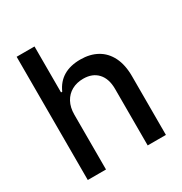

<svg xmlns="http://www.w3.org/2000/svg" viewBox="-166 -830 905 954"><g transform="rotate(-30 287.0 -353.5)"><path d="M168 0H63.5V-707H166V-443.4H172.9Q214.4 -537.1 330.1 -537.1Q385.3 -537.1 426 -514.4Q466.8 -491.7 489.3 -446.8Q511.7 -401.9 511.7 -336.9V0H407.2V-324.2Q407.2 -382.8 377.4 -415Q347.7 -447.3 294.9 -447.3Q257.8 -447.3 229.2 -431.6Q200.7 -416 184.3 -386Q168 -356 168 -314.5Z"/></g></svg>

Font: WEMIX Pretendard Medium
Style: Regular
Weight: 500
Designer: Base glyphs from Inter by Rasmus Andersson; Hangeul glyphs from Noto Sans CJK(Source Han Sans) by Jang Soo-young and Kan
Foundry: Kil Hyung-jin
Version: Version 1.000